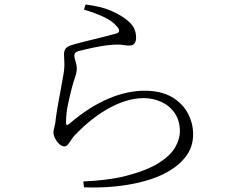

<svg xmlns="http://www.w3.org/2000/svg" viewBox="-20 -794 1040 855"><path d="M354 -751 361 -774Q430 -765 470 -748Q510 -731 536 -712Q566 -690 576 -670Q586 -650 586 -627Q586 -609 578.5 -600Q571 -591 556 -591Q545 -591 537 -592.5Q529 -594 518 -595Q507 -596 485 -595Q456 -593 425 -587.5Q394 -582 369 -576Q344 -570 331 -567Q320 -564 315.5 -559Q311 -554 311 -546Q311 -538 316.5 -520.5Q322 -503 322 -490Q322 -472 314.5 -450.5Q307 -429 300 -403Q291 -368 282.5 -328Q274 -288 274 -248Q274 -239 277 -238Q280 -236 288 -242Q333 -281 377 -309Q421 -337 463.5 -355Q506 -373 546.5 -381.5Q587 -390 623 -390Q697 -390 745 -362Q793 -334 816.5 -289.5Q840 -245 840 -196Q840 -143 811.5 -102.5Q783 -62 734 -33Q685 -4 622 13Q559 30 490 36.5Q421 43 354 40L351 14Q403 12 453.5 5.5Q504 -1 538 -10Q632 -34 685 -67Q738 -100 759.5 -137Q781 -174 781 -210Q781 -256 759 -289Q737 -322 700 -339.5Q663 -357 620 -357Q578 -357 535.5 -343Q493 -329 452.5 -305Q412 -281 375 -250Q338 -219 306 -184Q301 -177 294.5 -167Q288 -157 281.5 -149.5Q275 -142 267 -142Q252 -142 237 -160Q229 -169 223.5 -181.5Q218 -194 218 -202Q218 -214 222.5 -230Q227 -246 228 -262Q232 -294 238.5 -330Q245 -366 251.5 -400.5Q258 -435 262 -459Q268 -493 266.5 -515.5Q265 -538 265 -553Q265 -568 273 -578.5Q281 -589 305 -595Q332 -603 369 -612Q406 -621 442 -630Q478 -639 499 -645Q508 -648 510 -654Q513 -663 499 -678Q480 -701 440 -719.5Q400 -738 354 -751Z"/></svg>

Font: Early Summer Mincho Light
Style: Regular
Weight: 300
Designer: GuiWonder
Version: Version 1.002